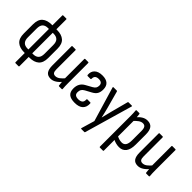

<svg xmlns="http://www.w3.org/2000/svg" viewBox="37 -1483 2469 2469"><g transform="rotate(45 1271.5 -249.0)"><path d="M221 8Q138 8 92.5 -32Q47 -72 47 -160V-327Q47 -415 92.5 -455Q138 -495 221 -495H318Q401 -495 446.5 -455Q492 -415 492 -327V-160Q492 -72 446.5 -32Q401 8 318 8ZM217 -57H322Q369 -57 394.5 -83Q420 -109 420 -164V-323Q420 -379 394.5 -404.5Q369 -430 322 -430H217Q169 -430 144 -404.5Q119 -379 119 -323V-164Q119 -109 144 -83Q169 -57 217 -57ZM242 185Q233 185 233 176V-12L234 -29V-452L233 -476V-675Q233 -683 242 -683H297Q305 -683 305 -675V-475L304 -452V-31L305 -12V176Q305 185 297 185Z M700 8Q646 8 621.5 -26.5Q597 -61 597 -131V-478Q597 -487 605 -487H661Q669 -487 669 -478V-133Q669 -92 681.5 -75.5Q694 -59 720 -59Q751 -59 780 -80.5Q809 -102 844 -145L847 -81Q813 -39 776 -15.5Q739 8 700 8ZM849 0Q840 0 840 -9Q837 -29 835 -55Q833 -81 833 -98L829 -116V-478Q829 -487 837 -487H892Q901 -487 901 -478V-121Q901 -84 902 -57Q903 -30 905 -11Q907 0 897 0Z M1139 8Q1067 8 1032 -20.5Q997 -49 997 -113Q997 -160 1016 -194.5Q1035 -229 1075 -251L1160 -298Q1188 -314 1198 -331.5Q1208 -349 1208 -374Q1208 -429 1143 -429Q1108 -429 1091 -413Q1074 -397 1075 -366Q1075 -354 1067 -354H1014Q1006 -354 1004 -366Q999 -425 1036 -460Q1073 -495 1146 -495Q1211 -495 1245.5 -465Q1280 -435 1280 -373Q1280 -327 1262.5 -296.5Q1245 -266 1202 -243L1119 -198Q1092 -183 1080.5 -164Q1069 -145 1069 -116Q1069 -84 1087 -70.5Q1105 -57 1141 -57Q1180 -58 1199 -75Q1218 -92 1216 -128Q1216 -139 1224 -139H1278Q1286 -139 1287 -128Q1291 -64 1254 -28Q1217 8 1139 8Z M1437 185Q1433 185 1431.5 181.5Q1430 178 1432 174L1485 -6L1345 -476Q1341 -487 1351 -487H1412Q1418 -487 1421 -479L1486 -241Q1495 -208 1503 -173.5Q1511 -139 1518 -107H1520Q1528 -139 1536.5 -174Q1545 -209 1553 -241L1616 -479Q1619 -487 1626 -487H1685Q1695 -487 1691 -476L1502 178Q1501 185 1493 185Z M1945 8Q1915 8 1883.5 -0.5Q1852 -9 1830 -23L1829 -88Q1850 -75 1876 -67Q1902 -59 1927 -59Q1965 -59 1984 -86.5Q2003 -114 2003 -173V-345Q2003 -389 1989.5 -408.5Q1976 -428 1947 -428Q1919 -428 1890 -408Q1861 -388 1825 -348L1822 -414Q1859 -455 1893 -475Q1927 -495 1966 -495Q2021 -495 2048 -460Q2075 -425 2075 -351V-168Q2075 -81 2041.5 -36.5Q2008 8 1945 8ZM1776 185Q1768 185 1768 176V-374Q1768 -406 1767 -431.5Q1766 -457 1764 -476Q1762 -487 1771 -487H1821Q1829 -487 1830 -478Q1832 -467 1834 -447Q1836 -427 1836 -412L1840 -378V176Q1840 185 1832 185Z M2285 8Q2231 8 2206.5 -26.5Q2182 -61 2182 -131V-478Q2182 -487 2190 -487H2246Q2254 -487 2254 -478V-133Q2254 -92 2266.5 -75.5Q2279 -59 2305 -59Q2336 -59 2365 -80.5Q2394 -102 2429 -145L2432 -81Q2398 -39 2361 -15.5Q2324 8 2285 8ZM2434 0Q2425 0 2425 -9Q2422 -29 2420 -55Q2418 -81 2418 -98L2414 -116V-478Q2414 -487 2422 -487H2477Q2486 -487 2486 -478V-121Q2486 -84 2487 -57Q2488 -30 2490 -11Q2492 0 2482 0Z"/></g></svg>

Font: Sofia Sans Condensed
Style: Regular
Weight: 400
Designer: Botio Nikoltchev, Ani Petrova
Foundry: lettersoup
Version: Version 4.100